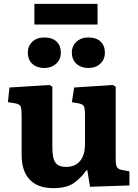

<svg xmlns="http://www.w3.org/2000/svg" viewBox="-20 -960 717 994"><path d="M256 14Q175 14 133.5 -30.5Q92 -75 92 -157V-363Q92 -395 87 -408Q82 -421 59 -425L21 -431L29 -507L236 -520L251 -511V-198Q251 -140 267 -118Q283 -96 322 -96Q369 -96 394.5 -126.5Q420 -157 420 -215V-364Q420 -400 414 -410.5Q408 -421 386 -425L352 -431L364 -507L564 -520L579 -511V-135Q579 -106 585.5 -95Q592 -84 611 -80L650 -73V0L446 7L432 -79H428Q399 -38 361.5 -12Q324 14 256 14ZM437 -608Q400 -608 376 -629.5Q352 -651 352 -688Q352 -722 376 -744Q400 -766 437 -766Q479 -766 501 -744.5Q523 -723 523 -688Q523 -652 499 -630Q475 -608 437 -608ZM209 -608Q171 -608 147.5 -629.5Q124 -651 124 -688Q124 -722 147.5 -744Q171 -766 209 -766Q251 -766 273 -744.5Q295 -723 295 -688Q295 -652 270.5 -630Q246 -608 209 -608ZM158 -833V-940H485V-833Z"/></svg>

Font: Literata
Style: Bold
Weight: 700
Designer: Latin by Veronika Burian and Jose Scaglione. Greek by Irene Vlachou. Cyrillic by Vera Evstafieva.
Foundry: TypeTogether
Version: Version 3.103; ttfautohint (v1.8.4.7-5d5b);gftools[0.9.29]